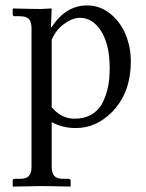

<svg xmlns="http://www.w3.org/2000/svg" viewBox="-20 -462 541 711"><path d="M171.4 -314.5V-64.9Q207 -22.5 255.4 -22.5Q293.5 -22.5 320.3 -38.8Q347.2 -55.2 360.8 -83.5Q374.5 -111.8 380.4 -142.1Q386.2 -172.4 386.2 -208.5Q386.2 -295.9 355 -345.9Q323.7 -396 276.4 -396Q248.5 -396 217.8 -373.8Q187 -351.6 171.4 -314.5ZM171.4 -428.7 168.5 -361.8H171.4Q223.6 -441.9 302.7 -441.9Q349.6 -441.9 387.2 -412.1Q424.8 -382.3 444.6 -335.4Q464.4 -288.6 464.4 -235.4Q464.4 -116.7 394 -46.4Q335.4 12.2 261.2 12.2Q210.9 12.2 171.4 -9.8V156.2Q171.4 178.7 181.2 189.5Q190.9 200.2 214.4 200.2H233.4Q241.7 200.2 241.7 208.5V227.1L239.7 229Q171.4 227.1 132.3 227.1L28.8 229L26.9 227.1V208.5Q26.9 200.2 34.7 200.2H53.7Q77.6 200.2 87.2 189.5Q96.7 178.7 96.7 156.2V-357.9Q96.7 -380.4 87.2 -391.1Q77.6 -401.9 53.7 -401.9H34.7Q26.9 -401.9 26.9 -410.2V-428.7L28.8 -430.7Q96.7 -428.7 132.3 -428.7L169.4 -430.7Z"/></svg>

Font: Libertinage
Style: b
Weight: 400
Designer: OSP
Foundry: OSP
Version: Version 1.0; 2008; OFL relea